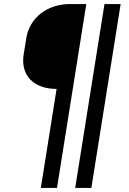

<svg xmlns="http://www.w3.org/2000/svg" viewBox="-20 -750 640 950"><path d="M182 180H262L407 -730H327C213 -730 126 -662 110 -560L97 -480C81 -378 146 -310 260 -310ZM352 180H432L577 -730H497Z"/></svg>

Font: JetBrains Mono
Style: Italic
Weight: 400
Italic angle: -9°
Monospace: yes
Designer: Philipp Nurullin, Konstantin Bulenkov
Foundry: JetBrains
Version: Version 2.305